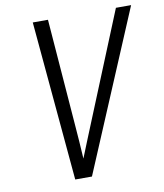

<svg xmlns="http://www.w3.org/2000/svg" viewBox="-83 -803 745 871"><g transform="rotate(-10 290.0 -367.5)"><path d="M193 0H270L580 -735H510L310 -245Q294 -206 278 -166.5Q262 -127 246 -87Q244 -126 241 -166Q238 -206 235 -245L197 -735H127L171 -245Z"/></g></svg>

Font: Iosevka Sparkle Light
Style: Italic
Weight: 300
Italic angle: -9°
Designer: Belleve Invis
Foundry: Belleve Invis
Version: Version 4.5.0; ttfautohint (v1.8.3)